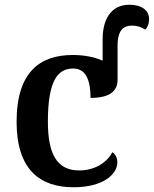

<svg xmlns="http://www.w3.org/2000/svg" viewBox="-20 -780 649 810"><path d="M290 10C417 10 475 -46 475 -95C475 -113 468 -129 454 -138C431 -94 380 -61 314 -61C221 -61 182 -129 182 -267C182 -441 224 -491 289 -491C346 -491 362 -434 362 -367C449 -367 476 -400 476 -444V-587C476 -654 502 -672 537 -672C559 -672 576 -666 593 -655C603 -665 609 -681 609 -699C609 -737 577 -760 526 -760C445 -760 413 -693 413 -616V-524C380 -539 336 -548 287 -548C153 -548 50 -481 50 -266C50 -64 149 10 290 10Z"/></svg>

Font: Noto Serif SemiBold
Style: Regular
Weight: 600
Designer: Monotype Design Team
Foundry: Monotype Imaging Inc.
Version: Version 2.013